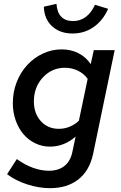

<svg xmlns="http://www.w3.org/2000/svg" viewBox="-20 -763 633 1003"><path d="M241 3Q200 3 164 -14.5Q128 -32 102.5 -62Q77 -92 62 -134Q47 -176 47 -224Q47 -282 67 -333.5Q87 -385 122 -423Q157 -461 203.5 -483Q250 -505 302 -505Q351 -505 390 -485Q429 -465 454 -428L470 -501H579L466 43Q447 129 389 174.5Q331 220 241 220Q184 220 123 200.5Q62 181 17 147L68 68Q111 99 153.5 114Q196 129 236 129Q285 129 316.5 104Q348 79 358 31L375 -50Q348 -25 313.5 -11Q279 3 241 3ZM157 -233Q157 -170 193.5 -130Q230 -90 287 -90Q316 -90 342.5 -100.5Q369 -111 392 -132L438 -351Q419 -378 387.5 -393.5Q356 -409 319 -409Q251 -409 204 -358.5Q157 -308 157 -233ZM362 -653Q399 -653 428 -674.5Q457 -696 476 -738L545 -717Q518 -656 469.5 -622Q421 -588 359 -588Q293 -588 252 -626Q211 -664 209 -728L275 -743Q278 -698 300 -675.5Q322 -653 362 -653Z"/></svg>

Font: Red Hat Text Medium
Style: Italic
Weight: 500
Italic angle: -12°
Designer: Pentagram / MCKL
Foundry: Pentagram / MCKL
Version: Version 1.003; Red Hat Text Medium Italic